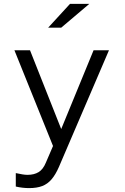

<svg xmlns="http://www.w3.org/2000/svg" viewBox="-20 -746 640 985"><path d="M129 219Q113 219 95.5 217Q78 215 61 211V142Q80 146 94.5 148.5Q109 151 121 151Q155 151 178 137Q201 123 215 89L252 3L54 -488H134L294 -84L460 -488H539L282 111Q265 150 244.5 174Q224 198 196.5 208.5Q169 219 129 219ZM227 -604 339 -726H438L294 -604Z"/></svg>

Font: Red Hat Mono
Style: Regular
Weight: 400
Designer: Pentagram, MCKL
Foundry: Pentagram, MCKL
Version: Version 1.023